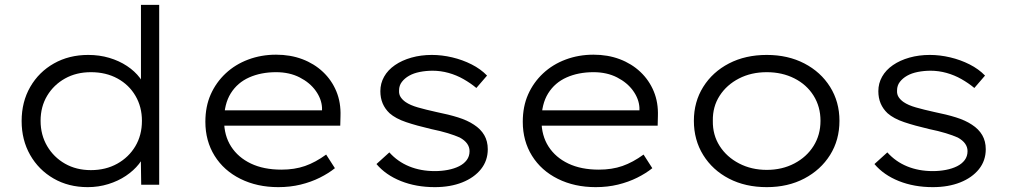

<svg xmlns="http://www.w3.org/2000/svg" viewBox="-20 -760 4152 790"><path d="M341 10Q262 10 200.5 -25.5Q139 -61 104 -122.5Q69 -184 69 -262Q69 -341 104.5 -402.5Q140 -464 202 -499Q264 -534 343 -534Q389 -534 429.5 -522Q470 -510 502.5 -488.5Q535 -467 556 -439Q577 -411 584 -380L560 -388V-740H635V0H561L559 -137L579 -142Q573 -112 551.5 -85Q530 -58 498 -36.5Q466 -15 425.5 -2.5Q385 10 341 10ZM354 -60Q415 -60 462.5 -86.5Q510 -113 537 -158.5Q564 -204 564 -263Q564 -320 537.5 -365.5Q511 -411 463.5 -437Q416 -463 354 -463Q294 -463 247.5 -437Q201 -411 174 -366Q147 -321 147 -263Q147 -205 174 -159Q201 -113 247.5 -86.5Q294 -60 354 -60Z M1125 10Q1038 10 969.5 -24Q901 -58 863 -119Q825 -180 825 -259Q825 -322 847 -371.5Q869 -421 908.5 -458Q948 -495 1001.5 -515Q1055 -535 1116 -535Q1175 -535 1224 -516.5Q1273 -498 1309 -464Q1345 -430 1364 -384Q1383 -338 1381 -282L1380 -243H886L875 -306H1323L1305 -293V-317Q1303 -353 1279 -386.5Q1255 -420 1213 -441.5Q1171 -463 1116 -463Q1054 -463 1005.5 -441.5Q957 -420 929.5 -376Q902 -332 902 -264Q902 -202 931 -157Q960 -112 1012.5 -87Q1065 -62 1138 -62Q1192 -62 1235 -77Q1278 -92 1322 -124L1358 -68Q1332 -47 1296 -29Q1260 -11 1217 -0.5Q1174 10 1125 10Z M1769 10Q1692 10 1629.5 -15Q1567 -40 1529 -85L1582 -133Q1616 -95 1663.5 -75.5Q1711 -56 1769 -56Q1797 -56 1823 -61Q1849 -66 1869 -76Q1889 -86 1900.5 -101.5Q1912 -117 1912 -138Q1912 -172 1872 -194Q1852 -203 1822.5 -212Q1793 -221 1754 -229Q1694 -243 1651 -257.5Q1608 -272 1583 -294Q1564 -312 1554.5 -334.5Q1545 -357 1545 -385Q1545 -417 1560.5 -444.5Q1576 -472 1605 -492Q1634 -512 1673 -523Q1712 -534 1757 -534Q1798 -534 1840.5 -524Q1883 -514 1920.5 -495Q1958 -476 1984 -449L1940 -398Q1916 -418 1887 -434.5Q1858 -451 1825.5 -460Q1793 -469 1760 -469Q1733 -469 1707.5 -464Q1682 -459 1663.5 -448.5Q1645 -438 1633.5 -423Q1622 -408 1622 -388Q1621 -372 1628.5 -360.5Q1636 -349 1649 -340Q1668 -327 1699.5 -318Q1731 -309 1776 -299Q1826 -289 1864.5 -277Q1903 -265 1930 -247Q1958 -229 1972.5 -204Q1987 -179 1987 -146Q1987 -99 1959 -64Q1931 -29 1882 -9.5Q1833 10 1769 10Z M2431 10Q2344 10 2275.5 -24Q2207 -58 2169 -119Q2131 -180 2131 -259Q2131 -322 2153 -371.5Q2175 -421 2214.5 -458Q2254 -495 2307.5 -515Q2361 -535 2422 -535Q2481 -535 2530 -516.5Q2579 -498 2615 -464Q2651 -430 2670 -384Q2689 -338 2687 -282L2686 -243H2192L2181 -306H2629L2611 -293V-317Q2609 -353 2585 -386.5Q2561 -420 2519 -441.5Q2477 -463 2422 -463Q2360 -463 2311.5 -441.5Q2263 -420 2235.5 -376Q2208 -332 2208 -264Q2208 -202 2237 -157Q2266 -112 2318.5 -87Q2371 -62 2444 -62Q2498 -62 2541 -77Q2584 -92 2628 -124L2664 -68Q2638 -47 2602 -29Q2566 -11 2523 -0.5Q2480 10 2431 10Z M3135 10Q3047 10 2979.5 -25Q2912 -60 2873.5 -122Q2835 -184 2835 -263Q2835 -341 2873.5 -402.5Q2912 -464 2979.5 -499Q3047 -534 3135 -534Q3222 -534 3289.5 -499Q3357 -464 3395.5 -402.5Q3434 -341 3434 -263Q3434 -184 3395.5 -122.5Q3357 -61 3289.5 -25.5Q3222 10 3135 10ZM3135 -61Q3198 -61 3248.5 -87.5Q3299 -114 3327.5 -159.5Q3356 -205 3356 -263Q3356 -321 3327.5 -366.5Q3299 -412 3248.5 -437.5Q3198 -463 3135 -463Q3071 -463 3020.5 -437Q2970 -411 2941 -366Q2912 -321 2913 -263Q2912 -205 2941 -159.5Q2970 -114 3021 -87.5Q3072 -61 3135 -61Z M3818 10Q3741 10 3678.5 -15Q3616 -40 3578 -85L3631 -133Q3665 -95 3712.5 -75.5Q3760 -56 3818 -56Q3846 -56 3872 -61Q3898 -66 3918 -76Q3938 -86 3949.5 -101.5Q3961 -117 3961 -138Q3961 -172 3921 -194Q3901 -203 3871.5 -212Q3842 -221 3803 -229Q3743 -243 3700 -257.5Q3657 -272 3632 -294Q3613 -312 3603.5 -334.5Q3594 -357 3594 -385Q3594 -417 3609.5 -444.5Q3625 -472 3654 -492Q3683 -512 3722 -523Q3761 -534 3806 -534Q3847 -534 3889.5 -524Q3932 -514 3969.5 -495Q4007 -476 4033 -449L3989 -398Q3965 -418 3936 -434.5Q3907 -451 3874.5 -460Q3842 -469 3809 -469Q3782 -469 3756.5 -464Q3731 -459 3712.5 -448.5Q3694 -438 3682.5 -423Q3671 -408 3671 -388Q3670 -372 3677.5 -360.5Q3685 -349 3698 -340Q3717 -327 3748.5 -318Q3780 -309 3825 -299Q3875 -289 3913.5 -277Q3952 -265 3979 -247Q4007 -229 4021.5 -204Q4036 -179 4036 -146Q4036 -99 4008 -64Q3980 -29 3931 -9.5Q3882 10 3818 10Z"/></svg>

Font: Lexend Exa Light
Style: Regular
Weight: 300
Designer: Bonnie Shaver-Troup, Thomas Jockin
Foundry: Lexend
Version: Version 1.007